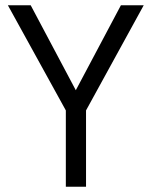

<svg xmlns="http://www.w3.org/2000/svg" viewBox="-20 -712 578 732"><path d="M308 0H231V-291L10 -692H97L269 -368L441 -692H528L308 -291Z"/></svg>

Font: Titillium Web
Style: Regular
Weight: 400
Version: Version 1.002;PS 57.000;hotconv 1.0.70;makeotf.lib2.5.55311